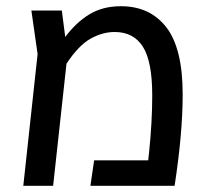

<svg xmlns="http://www.w3.org/2000/svg" viewBox="-20 -598 663 618"><path d="M568 -294Q568 -169 542 0H271L283 -82H457L460 -109Q470 -207 470 -291Q470 -400 440 -447.5Q410 -495 349 -495Q310 -495 271.5 -473.5Q233 -452 194 -393L151 0H55L101 -424L81 -564H179L190 -479Q225 -526 268 -552Q311 -578 369 -578Q463 -578 515.5 -510Q568 -442 568 -294Z"/></svg>

Font: FiraGOUPP
Style: Medium
Weight: 400
Designer: bBox Type
Foundry: bBox Type GmbH
Version: Version 1.001